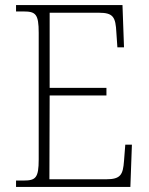

<svg xmlns="http://www.w3.org/2000/svg" viewBox="-20 -734 584 754"><path d="M43 0H492L498 -166H472L467 -102C463 -48 454 -30 397 -30H174L175 -359H398V-389H175V-684H368C425 -684 434 -667 437 -606L441 -548H467L461 -714H43V-689H72C120 -689 132 -679 132 -605V-108C132 -35 120 -25 72 -25H43Z"/></svg>

Font: Noto Serif Myanmar SemiCondensed ExtraLight
Style: Regular
Weight: 200
Width: 4
Designer: Ben Mitchell and the Monotype Design Team
Foundry: Monotype Imaging Inc.
Version: Version 2.106